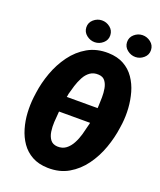

<svg xmlns="http://www.w3.org/2000/svg" viewBox="-161 -982 907 1091"><g transform="rotate(20 293.0 -436.5)"><path d="M363.3 -721.2Q418 -719.7 457 -698Q496.1 -676.3 521.2 -639.6Q546.4 -603 559.1 -558.1Q571.8 -513.2 575 -465.3Q578.1 -417.5 572.8 -372.6L568.8 -343.8Q560.5 -282.7 538.1 -219.5Q515.6 -156.2 477.5 -103.8Q439.5 -51.3 385.3 -19.8Q331.1 11.7 259.3 9.8Q204.1 8.3 164.8 -13.4Q125.5 -35.2 100.3 -71.3Q75.2 -107.4 62 -152.6Q48.8 -197.8 46.1 -245.8Q43.5 -293.9 48.8 -339.4L52.7 -368.7Q61 -430.2 83.7 -492.9Q106.4 -555.7 144.8 -608.2Q183.1 -660.6 237.5 -691.9Q292 -723.1 363.3 -721.2ZM352.5 -586.9Q321.8 -588.9 300.5 -573.5Q279.3 -558.1 265.9 -532.7Q252.4 -507.3 243.4 -478.8Q234.4 -450.2 228 -424.8Q227.5 -419.9 226.8 -415.3Q226.1 -410.6 224.6 -406.2H411.1Q411.1 -410.2 411.6 -414.3Q412.1 -418.5 412.1 -422.4Q413.1 -443.8 413.6 -471.7Q414.1 -499.5 409.4 -525.1Q404.8 -550.8 391.6 -568.1Q378.4 -585.4 352.5 -586.9ZM269.5 -123Q300.8 -121.6 322.3 -137.9Q343.8 -154.3 358.2 -181.4Q372.6 -208.5 381.1 -239Q389.6 -269.5 395.5 -295.9Q397 -300.8 397.9 -304.7Q398.9 -308.6 399.4 -313H211.9Q211.4 -310.1 211.2 -307.1Q210.9 -304.2 210.9 -301.3Q208.5 -277.8 206.8 -248.3Q205.1 -218.8 209.2 -190.7Q213.4 -162.6 227.3 -143.8Q241.2 -125 269.5 -123ZM193.8 -815.9Q192.9 -844.7 214.8 -863.8Q236.8 -882.8 264.2 -883.3Q291.5 -883.8 314 -866.2Q336.4 -848.6 337.4 -819.8Q338.4 -791 316.7 -772Q294.9 -752.9 267.1 -752.4Q240.2 -752 217.5 -769.8Q194.8 -787.6 193.8 -815.9ZM439.9 -815.9Q439 -844.7 460.7 -863.8Q482.4 -882.8 509.8 -883.3Q537.1 -883.8 559.8 -866.2Q582.5 -848.6 583.5 -819.8Q584.5 -791 562.7 -772Q541 -752.9 513.2 -752.4Q486.3 -752 463.6 -769.8Q440.9 -787.6 439.9 -815.9Z"/></g></svg>

Font: Roboto Condensed Black
Style: Italic
Weight: 900
Italic angle: -12°
Designer: Christian Robertson
Foundry: Google
Version: Version 3.008; 2023